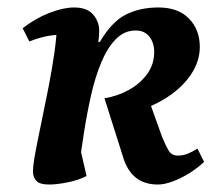

<svg xmlns="http://www.w3.org/2000/svg" viewBox="-20 -482 596 514"><path d="M243.3 -369.3H246.9Q279 -423.7 316.7 -442.9Q354.4 -462 404.2 -462Q457.2 -462 486.1 -432.1Q514.9 -402.3 514.9 -356.5Q514.9 -318.8 492.4 -284.3Q469.8 -249.7 429.8 -223.1Q389.7 -196.5 337.3 -181.2L378 -215.9L413.6 -116.3Q423.5 -92.2 431.6 -78.8Q439.6 -65.5 455.7 -65.5Q469.7 -65.5 482 -70.3Q494.4 -75.1 508.6 -84.2L526.4 -48.6Q509.1 -32.2 486.6 -18.2Q464.1 -4.2 441.9 3.9Q419.7 12 402.6 12Q365.7 12 342.5 -7.4Q319.3 -26.7 308.8 -63.8L259.7 -218.9Q293.6 -224.3 324.1 -240.8Q354.5 -257.4 373.7 -283.5Q392.8 -309.6 392.8 -342.4Q392.8 -367.7 379.8 -384Q366.9 -400.4 343.2 -400.4Q312.4 -400.4 289.7 -376.8Q267 -353.3 250.8 -314.2Q234.6 -275.1 223.6 -226.3Q212.7 -177.5 204.7 -126.4Q196.7 -75.2 191 -29L188.5 -111.8L211.7 -10.8Q188.9 0.8 160.2 6.4Q131.5 12 112.1 12Q86.1 12 77.2 2.1Q68.3 -7.8 68.3 -23.3Q68.3 -39.6 74.8 -74.3Q81.3 -108.9 90.8 -154.2Q100.3 -199.4 109.8 -248Q119.3 -296.6 125.8 -342Q132.3 -387.4 132.3 -421.3L189 -380Q179.6 -385 167.9 -387Q156.3 -388.9 143.2 -388.9Q122.8 -388.9 101.9 -384.4Q81.1 -379.9 58.5 -371L40.7 -406.3Q74.4 -432.8 112 -447.4Q149.7 -462 178 -462Q213.3 -462 229.4 -443Q245.5 -424 245.5 -400.4Q245.5 -392.3 245 -385.9Q244.4 -379.5 243.3 -369.3Z"/></svg>

Font: Petrona
Style: Italic
Weight: 400
Italic angle: -9°
Designer: Ringo R. Seeber
Foundry: Ringo R. Seeber
Version: Version 2.001; ttfautohint (v1.8.3)